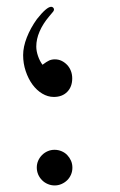

<svg xmlns="http://www.w3.org/2000/svg" viewBox="-20 -592 357 571"><path d="M195.3 -93.3Q195.3 -82.5 191.2 -72.8Q187 -63 179.7 -55.9Q172.4 -48.8 162.8 -44.7Q153.3 -40.5 142.6 -40.5Q131.8 -40.5 122.1 -44.7Q112.3 -48.8 105 -56.2Q97.7 -63.5 93.5 -73.2Q89.4 -83 89.4 -93.8Q89.4 -104.5 93.5 -114Q97.7 -123.5 105 -130.9Q112.3 -138.2 121.8 -142.3Q131.3 -146.5 142.1 -146.5Q153.3 -146.5 163.1 -142.3Q172.9 -138.2 179.9 -130.9Q187 -123.5 191.2 -114Q195.3 -104.5 195.3 -93.3ZM106.4 -399.4Q118.7 -408.7 126.2 -412.1Q133.8 -415.5 143.1 -415.5Q154.3 -415.5 163.6 -410.9Q172.9 -406.2 179.9 -398.7Q187 -391.1 190.9 -380.9Q194.8 -370.6 194.8 -358.9Q194.8 -334 179.9 -318.8Q165 -303.7 140.1 -303.7Q122.1 -303.7 105.5 -313.7Q88.9 -323.7 76.4 -340.8Q64 -357.9 56.4 -380.6Q48.8 -403.3 48.8 -428.2Q48.8 -452.6 59.8 -480.7Q70.8 -508.8 89.8 -535.2Q118.7 -571.8 132.3 -571.8Q135.7 -571.8 138.2 -569.3Q140.6 -566.9 140.6 -563.5Q140.6 -561 138.2 -557.6Q135.7 -554.2 126 -543Q107.4 -521 97.7 -498.3Q87.9 -475.6 87.9 -453.6Q87.9 -440.4 93 -425.5Q98.1 -410.6 106.4 -399.4Z"/></svg>

Font: XB Niloofar
Style: Regular
Weight: 400
Designer: Behnam
Foundry: Irmug
Version: Version 7.201 2008